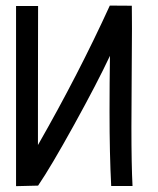

<svg xmlns="http://www.w3.org/2000/svg" viewBox="-20 -653 558 677"><path d="M367.2 -633.3 444.8 -632.8Q444.8 -620.1 445.1 -592.8Q445.3 -565.4 445.3 -551.3Q445.3 -495.1 444.3 -377.4Q443.4 -259.8 443.4 -204.6Q443.4 -70.8 447.3 2.9H372.1Q366.2 -108.4 366.2 -260.7Q366.2 -360.8 367.7 -456.1Q323.2 -361.3 241 -212.4Q158.7 -63.5 114.3 1.5L36.6 3.4V-631.8H114.3Q114.3 -603.5 114 -462.4Q113.8 -321.3 113.8 -241.2V-141.6Q256.8 -391.6 367.2 -633.3Z"/></svg>

Font: FantasqueSansM Nerd Font
Style: Regular
Weight: 400
Monospace: yes
Designer: Jany Belluz
Version: Version 1.8.0 ; ttfautohint (v1.8.2);Nerd Fonts 3.4.0